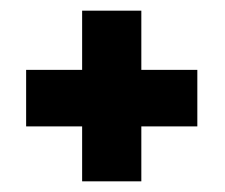

<svg xmlns="http://www.w3.org/2000/svg" viewBox="-20 -551 422 360"><path d="M245 -531H134V-420H29V-314H134V-211H245V-314H350V-420H245Z"/></svg>

Font: Advent Pro
Style: Bold
Weight: 700
Designer: VivaRado, Andreas Kalpakidis
Foundry: VivaRado, Andreas Kalpakidis
Version: Version 3.000